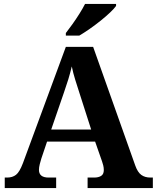

<svg xmlns="http://www.w3.org/2000/svg" viewBox="-20 -951 793 971"><path d="M4 0V-53H16Q43 -53 61 -67Q79 -81 96 -126L313 -714H451L664 -114Q676 -80 694.5 -66.5Q713 -53 741 -53H753V0H423V-53H456Q478 -53 491.5 -61.5Q505 -70 505 -91Q505 -103 502 -115Q499 -127 496 -135L461 -235H218L189 -149Q185 -137 181 -120.5Q177 -104 177 -92Q177 -53 226 -53H264V0ZM239 -296H441L382 -480Q371 -514 360.5 -547.5Q350 -581 343 -615Q335 -581 325.5 -550Q316 -519 304 -485ZM313 -784Q328 -803 346.5 -829Q365 -855 382 -882Q399 -909 410 -931H567V-921Q558 -908 537 -888Q516 -868 488.5 -846Q461 -824 433 -804.5Q405 -785 381 -771H313Z"/></svg>

Font: Noto Serif Gurmukhi
Style: Bold
Weight: 700
Designer: Vaibhav Singh and the Monotype Design Team
Foundry: Monotype Imaging Inc.
Version: Version 2.004; ttfautohint (v1.8.4.7-5d5b)